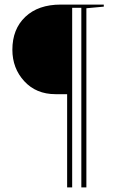

<svg xmlns="http://www.w3.org/2000/svg" viewBox="-20 -710 513 838"><path d="M295 108H273V-299H222Q138 -299 86 -355.5Q34 -412 34 -493Q34 -583 90.5 -636.5Q147 -690 245 -690H433V-681L357 -674V108H335V-676H295Z"/></svg>

Font: Libre Caslon Display
Style: Regular
Weight: 400
Designer: Pablo Impallari, Rodrigo Fuenzalida
Foundry: Pablo Impallari, Rodrigo Fuenzalida
Version: Version 1.002